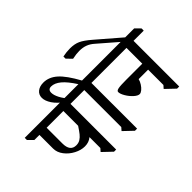

<svg xmlns="http://www.w3.org/2000/svg" viewBox="-222 -1606 2095 2095"><g transform="rotate(-45 826.0 -558.5)"><path d="M725 -695H568V10H535L429 -91L458 -124V-292Q415 -255 352 -255Q293 -255 231.5 -287Q170 -319 129.5 -372Q89 -425 89 -485V-695H10L-47 -753V-786H667L725 -728ZM200 -695V-452Q200 -330 294 -330Q329 -330 355.5 -346.5Q382 -363 403.5 -390Q425 -417 458 -467V-695Z M891 -695V10H858L752 -91L781 -124V-695H707L650 -753V-786H781Q716 -888 660.5 -933.5Q605 -979 553 -979Q505 -979 505 -929Q505 -892 531.5 -841Q558 -790 602 -746H546Q468 -802 430.5 -858.5Q393 -915 393 -963Q393 -1011 428.5 -1040Q464 -1069 523 -1069Q608 -1069 680.5 -1004.5Q753 -940 837 -786H991L1048 -728V-695Z M1541 -695V10H1508L1402 -91L1431 -124V-360H1285Q1278 -331 1259.5 -302Q1241 -273 1218.5 -254.5Q1196 -236 1178 -236Q1151 -236 1115 -268.5Q1079 -301 1053 -345Q1027 -389 1027 -418Q1027 -437 1060 -444Q1093 -451 1184 -451H1432V-695H922L859 -753V-786H1642L1699 -728L1698 -695Z M1234 -1018 1515 -776 1485 -741 1218 -972Q1181 -1005 1139.5 -1020.5Q1098 -1036 1044 -1036Q998 -1036 936 -1023L879 -1082V-1115Q938 -1127 992 -1127Q1061 -1127 1110.5 -1104.5Q1160 -1082 1234 -1018Z"/></g></svg>

Font: Inknut Antiqua Light
Style: Regular
Weight: 300
Designer: Claus Eggers Sørensen
Foundry: Claus Eggers Sørensen
Version: Version 1.003; ttfautohint (v1.8.2) -l 8 -r 50 -G 200 -x 14 